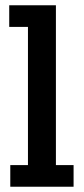

<svg xmlns="http://www.w3.org/2000/svg" viewBox="-20 -708 318 728"><path d="M19 0V-82H86V-606H15V-688H192V-82H259V0Z"/></svg>

Font: Zilla Slab SemiBold
Style: Regular
Weight: 600
Designer: Typotheque.com
Foundry: Typotheque type foundry
Version: Version 1.1; 2017